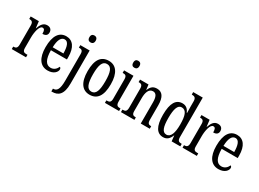

<svg xmlns="http://www.w3.org/2000/svg" viewBox="-35 -1625 3687 2729"><g transform="rotate(30 1808.5 -260.0)"><path d="M23 0H257V-41H238C204 -41 177 -49 177 -108V-276C177 -370 202 -483 251 -483C282 -483 292 -460 292 -405C347 -405 371 -431 371 -471C371 -516 345 -546 292 -546C227 -546 196 -492 174 -428H171L158 -536H24V-495H27C62 -495 89 -486 89 -427V-113C89 -50 61 -41 26 -41H23Z M614 10C716 10 761 -50 761 -91C761 -109 752 -119 741 -124C722 -81 687 -45 632 -45C556 -45 514 -114 513 -264H776V-304C776 -462 712 -546 606 -546C491 -546 425 -452 425 -264C425 -90 492 10 614 10ZM690 -313H514C517 -430 548 -496 608 -496C667 -496 689 -422 690 -313Z M945 -641C973 -641 997 -656 997 -698C997 -740 973 -755 945 -755C917 -755 894 -740 894 -698C894 -656 917 -641 945 -641ZM811 240H824C923 240 992 187 992 8V-536H839V-495H846C881 -495 906 -486 906 -427V10C906 152 873 194 816 194H811Z M1302 10C1427 10 1493 -81 1493 -269C1493 -456 1421 -546 1305 -546C1178 -546 1113 -456 1113 -269C1113 -81 1185 10 1302 10ZM1304 -41C1230 -41 1202 -119 1202 -269C1202 -418 1229 -494 1303 -494C1378 -494 1404 -418 1404 -269C1404 -119 1378 -41 1304 -41Z M1664 -641C1693 -641 1716 -656 1716 -698C1716 -740 1693 -755 1664 -755C1635 -755 1614 -740 1614 -698C1614 -656 1635 -641 1664 -641ZM1552 0H1784V-41H1774C1735 -41 1711 -52 1711 -115V-536H1557V-495H1567C1604 -495 1625 -484 1625 -425V-110C1625 -51 1600 -41 1562 -41H1552Z M1815 0H2036V-41H2031C1996 -41 1971 -48 1971 -108V-321C1971 -405 1993 -485 2064 -485C2120 -485 2140 -432 2140 -347V0H2288V-41H2284C2249 -41 2226 -50 2226 -113V-349C2226 -486 2179 -546 2095 -546C2037 -546 1999 -522 1972 -454H1968L1958 -536H1819V-495H1824C1858 -495 1885 -486 1885 -427V-113C1885 -50 1858 -41 1822 -41H1815Z M2510 10C2574 10 2610 -29 2635 -92H2637L2647 0H2789V-41H2781C2744 -41 2719 -52 2719 -111V-760H2562V-719H2568C2603 -719 2633 -710 2633 -650V-563C2633 -526 2633 -489 2635 -458H2631C2608 -510 2574 -546 2513 -546C2408 -546 2351 -460 2351 -267C2351 -75 2408 10 2510 10ZM2532 -45C2466 -45 2440 -118 2440 -266C2440 -411 2466 -491 2531 -491C2608 -491 2633 -411 2633 -267C2633 -132 2604 -45 2532 -45Z M2826 0H3060V-41H3041C3007 -41 2980 -49 2980 -108V-276C2980 -370 3005 -483 3054 -483C3085 -483 3095 -460 3095 -405C3150 -405 3174 -431 3174 -471C3174 -516 3148 -546 3095 -546C3030 -546 2999 -492 2977 -428H2974L2961 -536H2827V-495H2830C2865 -495 2892 -486 2892 -427V-113C2892 -50 2864 -41 2829 -41H2826Z M3417 10C3519 10 3564 -50 3564 -91C3564 -109 3555 -119 3544 -124C3525 -81 3490 -45 3435 -45C3359 -45 3317 -114 3316 -264H3579V-304C3579 -462 3515 -546 3409 -546C3294 -546 3228 -452 3228 -264C3228 -90 3295 10 3417 10ZM3493 -313H3317C3320 -430 3351 -496 3411 -496C3470 -496 3492 -422 3493 -313Z"/></g></svg>

Font: Noto Serif Myanmar ExtCond
Style: Regular
Weight: 400
Width: 2
Designer: Ben Mitchell and the Monotype Design Team
Foundry: Monotype Imaging Inc.
Version: Version 2.106